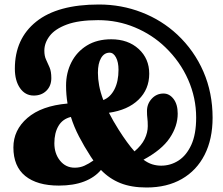

<svg xmlns="http://www.w3.org/2000/svg" viewBox="-20 -810 991 853"><path d="M631 23Q563.5 23 514.8 3.5Q466 -16 428.5 -55Q400.5 -21.5 353.5 -3.5Q306.5 14.5 241.5 14.5Q145 14.5 92.2 -28.2Q39.5 -71 39.5 -155Q39.5 -232.5 102 -286.2Q164.5 -340 280 -350Q273.5 -389 273.5 -430Q273.5 -486.5 297.2 -533.2Q321 -580 366 -607.8Q411 -635.5 474 -635.5Q549 -635.5 596 -592.5Q643 -549.5 643 -482.5Q643 -413.5 595.5 -367.2Q548 -321 464 -309Q482 -273.5 507 -234Q546 -172.5 577.5 -137.5Q608.5 -163.5 622.5 -192.2Q636.5 -221 636.5 -249.5Q636.5 -271.5 634.8 -284.2Q633 -297 633 -317Q633 -348.5 654.2 -371.5Q675.5 -394.5 706.5 -394.5Q732.5 -394.5 751 -370.5Q769.5 -346.5 769.5 -305Q769.5 -249.5 734 -196.8Q698.5 -144 617.5 -100.5Q637 -86 656.2 -80Q675.5 -74 696 -74Q737.5 -74 772.8 -96.5Q808 -119 829.8 -166.2Q851.5 -213.5 851.5 -287.5Q851.5 -375 816 -455.8Q780.5 -536.5 714.5 -600Q656.5 -656 579.5 -688.2Q502.5 -720.5 416 -720.5Q329.5 -720.5 277 -701Q224.5 -681.5 200.8 -650.5Q177 -619.5 177 -585Q177 -561 184.8 -544.8Q192.5 -528.5 200.2 -510.5Q208 -492.5 208 -463Q208 -428.5 186.2 -407Q164.5 -385.5 130 -385.5Q92 -385.5 69 -418.5Q46 -451.5 46 -505Q46 -638 141 -714Q236 -790 419.5 -790Q519.5 -790 609.2 -755.2Q699 -720.5 768 -656Q843 -585.5 883.8 -491.5Q924.5 -397.5 924.5 -287Q924.5 -192 889 -122.2Q853.5 -52.5 787.8 -14.8Q722 23 631 23ZM415 -486.5Q415 -459.5 420.5 -429.8Q426 -400 439 -365.5Q470.5 -378 488.5 -413.2Q506.5 -448.5 506.5 -500Q506.5 -534 495.2 -555Q484 -576 467 -576Q443 -576 429 -552.2Q415 -528.5 415 -486.5ZM221.5 -173.5Q221.5 -127.5 246.8 -96.2Q272 -65 312 -65Q335.5 -65 355 -73.8Q374.5 -82.5 395 -97Q389 -105 383 -114.5Q353 -161 330.8 -204Q308.5 -247 295 -290.5Q258 -281.5 239.8 -250.5Q221.5 -219.5 221.5 -173.5Z"/></svg>

Font: Fraunces 72pt SuperSoft
Style: Bold
Weight: 700
Version: Version 1.000;[0bf87f6ff]